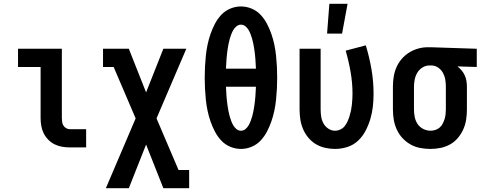

<svg xmlns="http://www.w3.org/2000/svg" viewBox="-20 -777 2540 1012"><path d="M349 0Q328 0 307.5 -3.5Q287 -7 268.5 -16Q250 -25 235 -40Q220 -55 210.5 -74Q201 -93 197.5 -113.5Q194 -134 194 -155V-424H75V-520H306V-155Q306 -144 307.5 -134Q309 -124 314.5 -115Q320 -106 329.5 -101Q339 -96 349 -96H434V0Z M538 215 695 -153 579 -424H523V-520H659L750 -290L841 -520H962L805 -153L921 119H977V215H841L750 -15L659 215Z M1250 8Q1221 8 1193.5 -3.5Q1166 -15 1146 -36.5Q1126 -58 1112.5 -84Q1099 -110 1089.5 -137.5Q1080 -165 1074 -193.5Q1068 -222 1065 -251Q1062 -280 1060.5 -309Q1059 -338 1059 -368Q1059 -397 1060.5 -426Q1062 -455 1065 -484Q1068 -513 1074 -541.5Q1080 -570 1089.5 -597.5Q1099 -625 1112.5 -651Q1126 -677 1146 -698.5Q1166 -720 1193.5 -731.5Q1221 -743 1250 -743Q1279 -743 1306.5 -731.5Q1334 -720 1354 -698.5Q1374 -677 1387.5 -651Q1401 -625 1410.5 -597.5Q1420 -570 1426 -541.5Q1432 -513 1435 -484Q1438 -455 1439.5 -426Q1441 -397 1441 -368Q1441 -338 1439.5 -309Q1438 -280 1435 -251Q1432 -222 1426 -193.5Q1420 -165 1410.5 -137.5Q1401 -110 1387.5 -84Q1374 -58 1354 -36.5Q1334 -15 1306.5 -3.5Q1279 8 1250 8ZM1329 -415Q1328 -429 1327.5 -442Q1327 -455 1326 -467.5Q1325 -480 1323.5 -493Q1322 -506 1320 -519Q1318 -532 1315.5 -545Q1313 -558 1309.5 -570.5Q1306 -583 1301.5 -595Q1297 -607 1290.5 -618.5Q1284 -630 1273.5 -638.5Q1263 -647 1250 -647Q1237 -647 1226.5 -638.5Q1216 -630 1209.5 -618.5Q1203 -607 1198.5 -595Q1194 -583 1190.5 -570.5Q1187 -558 1184.5 -545Q1182 -532 1180 -519Q1178 -506 1176.5 -493Q1175 -480 1174 -467.5Q1173 -455 1172.5 -442Q1172 -429 1171 -415ZM1250 -88Q1263 -88 1273.5 -96.5Q1284 -105 1290.5 -116.5Q1297 -128 1301.5 -140Q1306 -152 1309.5 -164.5Q1313 -177 1315.5 -190Q1318 -203 1320 -216Q1322 -229 1323.5 -242Q1325 -255 1326 -267.5Q1327 -280 1327.5 -293Q1328 -306 1329 -320H1171Q1172 -306 1172.5 -293Q1173 -280 1174 -267.5Q1175 -255 1176.5 -242Q1178 -229 1180 -216Q1182 -203 1184.5 -190Q1187 -177 1190.5 -164.5Q1194 -152 1198.5 -140Q1203 -128 1209.5 -116.5Q1216 -105 1226.5 -96.5Q1237 -88 1250 -88Z M1704 -600 1716 -757H1812L1783 -600ZM1746 8Q1719 8 1693 2Q1667 -4 1644.5 -17.5Q1622 -31 1605 -51.5Q1588 -72 1577.5 -96.5Q1567 -121 1563 -147.5Q1559 -174 1559 -200V-520H1670V-200Q1670 -181 1673 -162Q1676 -143 1685 -126.5Q1694 -110 1710.5 -99Q1727 -88 1745 -88Q1760 -88 1774 -94.5Q1788 -101 1797 -112.5Q1806 -124 1812 -137.5Q1818 -151 1822.5 -165.5Q1827 -180 1830 -194.5Q1833 -209 1834.5 -223.5Q1836 -238 1837 -253Q1838 -268 1838 -283Q1838 -340 1828 -397.5Q1818 -455 1802 -510L1908 -538Q1927 -476 1938 -412Q1949 -348 1949 -283Q1949 -250 1945.5 -217Q1942 -184 1932.5 -151.5Q1923 -119 1907.5 -89Q1892 -59 1868 -36Q1844 -13 1811.5 -2.5Q1779 8 1746 8Z M2249 8Q2222 8 2195 3Q2168 -2 2144 -15.5Q2120 -29 2101.5 -49Q2083 -69 2071.5 -94Q2060 -119 2055.5 -146Q2051 -173 2051 -200V-320Q2051 -346 2055 -372Q2059 -398 2069.5 -422Q2080 -446 2097 -466Q2114 -486 2136.5 -500Q2159 -514 2184 -521Q2209 -528 2235 -528H2250L2493 -520V-424L2391 -427Q2403 -418 2413 -406Q2423 -394 2429.5 -380Q2436 -366 2438.5 -350.5Q2441 -335 2441 -320V-200Q2441 -173 2437 -146.5Q2433 -120 2422 -95.5Q2411 -71 2393.5 -50Q2376 -29 2352.5 -16Q2329 -3 2302.5 2.5Q2276 8 2249 8ZM2249 -88Q2262 -88 2274.5 -92Q2287 -96 2297 -104.5Q2307 -113 2313 -124.5Q2319 -136 2323 -148.5Q2327 -161 2328.5 -174Q2330 -187 2330 -200V-320Q2330 -339 2327 -357.5Q2324 -376 2315 -392.5Q2306 -409 2290.5 -420Q2275 -431 2256 -432H2244Q2224 -432 2207 -421.5Q2190 -411 2180 -394.5Q2170 -378 2166 -358.5Q2162 -339 2162 -320V-200Q2162 -180 2166 -160Q2170 -140 2181 -123.5Q2192 -107 2210.5 -97.5Q2229 -88 2249 -88Z"/></svg>

Font: Iosevka Algr
Style: Bold
Weight: 700
Monospace: yes
Designer: Belleve Invis
Foundry: Belleve Invis
Version: Version 26.0.2; ttfautohint (v1.8.3)